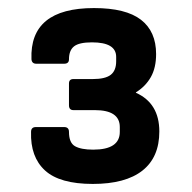

<svg xmlns="http://www.w3.org/2000/svg" viewBox="-20 -795 475 476"><path d="M210 -339Q128 -339 91.5 -372.5Q55 -406 57 -468Q57 -480 69 -480H139Q151 -480 151 -468Q151 -441 166 -432.5Q181 -424 211 -424Q277 -424 277 -468V-480Q277 -522 215 -522H162Q151 -522 151 -534V-588Q151 -599 162 -599H210Q241 -599 254.5 -609.5Q268 -620 268 -643V-654Q268 -690 208 -690Q176 -690 163.5 -680Q151 -670 151 -648Q151 -637 139 -637H70Q59 -637 58 -648Q53 -775 213 -775Q292 -775 329.5 -746Q367 -717 367 -661Q367 -627 354 -604Q341 -581 317 -566V-565Q375 -539 375 -469Q375 -405 333 -372Q291 -339 210 -339Z"/></svg>

Font: Sofia Sans
Style: Bold
Weight: 700
Designer: Botio Nikoltchev, Ani Petrova
Foundry: lettersoup
Version: Version 4.100; ttfautohint (v1.8.4.7-5d5b)